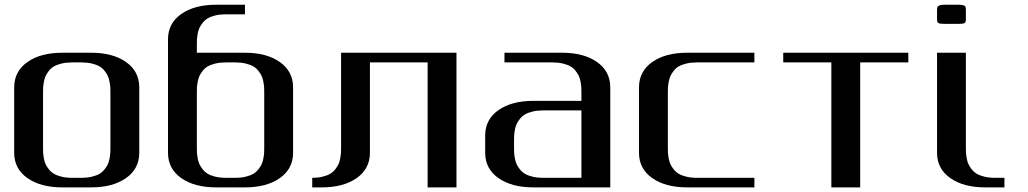

<svg xmlns="http://www.w3.org/2000/svg" viewBox="-20 -812 4456 832"><path d="M250 0Q156.2 0 98.9 -40.3Q41.5 -80.6 41.5 -149.9V-433.1Q41.5 -502.9 98.9 -543.2Q156.2 -583.5 250 -583.5H375Q468.8 -583.5 526.1 -543.2Q583.5 -502.9 583.5 -433.1V-149.9Q583.5 -80.6 526.1 -40.3Q468.8 0 375 0ZM333.5 -41.5Q358.4 -41.5 378.4 -46.4Q398.4 -51.3 411.1 -58.8Q423.8 -66.4 433.1 -78.1Q442.4 -89.8 447.3 -100.3Q452.1 -110.8 454.8 -125.5Q457.5 -140.1 458 -149.9Q458.5 -159.7 458.5 -172.9V-410.6Q458.5 -423.8 458 -433.3Q457.5 -442.9 454.8 -457.5Q452.1 -472.2 447.3 -482.7Q442.4 -493.2 433.1 -505.1Q423.8 -517.1 411.1 -524.4Q398.4 -531.7 378.4 -536.6Q358.4 -541.5 333.5 -541.5H291.5Q266.6 -541.5 246.6 -536.6Q226.6 -531.7 213.9 -524.4Q201.2 -517.1 191.9 -505.1Q182.6 -493.2 177.7 -482.7Q172.9 -472.2 170.2 -457.5Q167.5 -442.9 167 -433.3Q166.5 -423.8 166.5 -410.6V-172.9Q166.5 -159.7 167 -149.9Q167.5 -140.1 170.2 -125.5Q172.9 -110.8 177.7 -100.3Q182.6 -89.8 191.9 -78.1Q201.2 -66.4 213.9 -58.8Q226.6 -51.3 246.6 -46.4Q266.6 -41.5 291.5 -41.5Z M1041.5 -791.5V-750H958Q933.1 -750 913.1 -745.1Q893.1 -740.2 880.4 -732.7Q867.7 -725.1 858.4 -713.4Q849.1 -701.7 844.2 -691.2Q839.4 -680.7 836.7 -666Q834 -651.4 833.5 -641.6Q833 -631.8 833 -618.7V-583.5H1041.5Q1135.3 -583.5 1192.6 -543.2Q1250 -502.9 1250 -433.1V-239.7V-149.9Q1250 -80.6 1192.6 -40.3Q1135.3 0 1041.5 0H916.5Q822.8 0 765.4 -40.3Q708 -80.6 708 -149.9V-641.6Q708 -710.9 765.4 -751.2Q822.8 -791.5 916.5 -791.5ZM1000 -41.5Q1024.9 -41.5 1044.9 -46.4Q1064.9 -51.3 1077.6 -58.8Q1090.3 -66.4 1099.6 -78.1Q1108.9 -89.8 1113.8 -100.3Q1118.7 -110.8 1121.3 -125.5Q1124 -140.1 1124.5 -149.9Q1125 -159.7 1125 -172.9V-239.7V-410.6Q1125 -423.8 1124.5 -433.3Q1124 -442.9 1121.3 -457.5Q1118.7 -472.2 1113.8 -482.7Q1108.9 -493.2 1099.6 -505.1Q1090.3 -517.1 1077.6 -524.4Q1064.9 -531.7 1044.9 -536.6Q1024.9 -541.5 1000 -541.5H958Q933.1 -541.5 913.1 -536.6Q893.1 -531.7 880.4 -524.4Q867.7 -517.1 858.4 -505.1Q849.1 -493.2 844.2 -482.7Q839.4 -472.2 836.7 -457.5Q834 -442.9 833.5 -433.3Q833 -423.8 833 -410.6V-172.9Q833 -159.7 833.5 -149.9Q834 -140.1 836.7 -125.5Q839.4 -110.8 844.2 -100.3Q849.1 -89.8 858.4 -78.1Q867.7 -66.4 880.4 -58.8Q893.1 -51.3 913.1 -46.4Q933.1 -41.5 958 -41.5Z M1958 -583.5V0H1833V-541.5H1583V-149.9Q1583 -80.6 1525.6 -40.3Q1468.3 0 1374.5 0H1333V-41.5Q1357.9 -41.5 1377.9 -46.4Q1397.9 -51.3 1410.6 -58.8Q1423.3 -66.4 1432.6 -78.1Q1441.9 -89.8 1446.8 -100.3Q1451.7 -110.8 1454.3 -125.5Q1457 -140.1 1457.5 -149.9Q1458 -159.7 1458 -172.9V-583.5H1583Z M2166 -541.5V-583.5H2416Q2509.8 -583.5 2567.1 -543.2Q2624.5 -502.9 2624.5 -433.1V0H2291Q2197.3 0 2139.9 -40.3Q2082.5 -80.6 2082.5 -149.9V-225.1Q2082.5 -294.4 2139.9 -334.7Q2197.3 -375 2291 -375H2499.5V-410.6Q2499.5 -423.8 2499 -433.3Q2498.5 -442.9 2495.8 -457.5Q2493.2 -472.2 2488.3 -482.7Q2483.4 -493.2 2474.1 -505.1Q2464.8 -517.1 2452.1 -524.4Q2439.5 -531.7 2419.4 -536.6Q2399.4 -541.5 2374.5 -541.5ZM2499.5 -41.5V-333.5H2332.5Q2307.6 -333.5 2287.6 -328.6Q2267.6 -323.7 2254.9 -316.2Q2242.2 -308.6 2232.9 -296.9Q2223.6 -285.2 2218.8 -274.7Q2213.9 -264.2 2211.2 -249.5Q2208.5 -234.9 2208 -225.1Q2207.5 -215.3 2207.5 -202.1V-172.9Q2207.5 -159.7 2208 -149.9Q2208.5 -140.1 2211.2 -125.5Q2213.9 -110.8 2218.8 -100.3Q2223.6 -89.8 2232.9 -78.1Q2242.2 -66.4 2254.9 -58.8Q2267.6 -51.3 2287.6 -46.4Q2307.6 -41.5 2332.5 -41.5Z M3249 -583.5V-541.5H2999Q2974.1 -541.5 2954.1 -536.6Q2934.1 -531.7 2921.4 -524.4Q2908.7 -517.1 2899.4 -505.1Q2890.1 -493.2 2885.3 -482.7Q2880.4 -472.2 2877.7 -457.5Q2875 -442.9 2874.5 -433.3Q2874 -423.8 2874 -410.6V-172.9Q2874 -159.7 2874.5 -149.9Q2875 -140.1 2877.7 -125.5Q2880.4 -110.8 2885.3 -100.3Q2890.1 -89.8 2899.4 -78.1Q2908.7 -66.4 2921.4 -58.8Q2934.1 -51.3 2954.1 -46.4Q2974.1 -41.5 2999 -41.5H3249V0H2957.5Q2863.8 0 2806.4 -40.3Q2749 -80.6 2749 -149.9V-433.1Q2749 -502.9 2806.4 -543.2Q2863.8 -583.5 2957.5 -583.5Z M3916 -583.5V-541.5H3707.5V0H3582.5V-541.5H3374V-583.5Z M4165.5 -771V-729Q4165.5 -716.8 4160.6 -712.6Q4155.8 -708.5 4134.3 -708.5H4071.8Q4051.3 -708.5 4045.9 -712.6Q4040.5 -716.8 4040.5 -729V-771Q4041 -778.3 4042 -781.5Q4043 -784.7 4050 -788.1Q4057.1 -791.5 4071.8 -791.5H4134.3Q4148.9 -791.5 4156 -788.6Q4163.1 -785.6 4164.1 -782.5Q4165 -779.3 4165.5 -771ZM4165.5 -583.5V-172.9Q4165.5 -159.7 4166 -149.9Q4166.5 -140.1 4169.2 -125.5Q4171.9 -110.8 4176.8 -100.3Q4181.6 -89.8 4190.9 -78.1Q4200.2 -66.4 4212.9 -58.8Q4225.6 -51.3 4245.6 -46.4Q4265.6 -41.5 4290.5 -41.5H4332.5V0H4249Q4155.3 0 4097.9 -40.3Q4040.5 -80.6 4040.5 -149.9V-583.5Z"/></svg>

Font: Gputeks
Style: Bold
Weight: 600
Width: 8
Version: Version 0.9